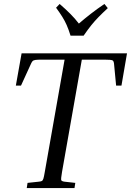

<svg xmlns="http://www.w3.org/2000/svg" viewBox="-20 -949 661 969"><path d="M60 -517 89 -680H621L593 -517H566L556 -622Q555 -640 548.5 -644Q542 -648 507 -648H393L293 -81Q287 -46 289 -40Q291 -34 306 -32L360 -26L356 0H115L119 -26L175 -32Q186 -33 191 -35.5Q196 -38 199 -47.5Q202 -57 206 -81L306 -648H192Q169 -648 158.5 -646.5Q148 -645 143.5 -639.5Q139 -634 134 -622L86 -517ZM524 -908Q496 -882 477 -862.5Q458 -843 441 -822Q424 -801 402 -769H336Q326 -801 316.5 -822.5Q307 -844 294.5 -864Q282 -884 263 -910L281 -929Q310 -904 334.5 -879.5Q359 -855 378 -830Q407 -855 438.5 -879.5Q470 -904 507 -929Z"/></svg>

Font: Inria Serif
Style: Italic
Weight: 400
Italic angle: -10°
Designer: Black Foundry Team
Foundry: Black Foundry
Version: Version 1.000; ttfautohint (v1.8.3)